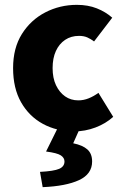

<svg xmlns="http://www.w3.org/2000/svg" viewBox="-20 -530 510 792"><path d="M286 12Q214 12 157 -19Q100 -50 67 -108Q34 -166 34 -249Q34 -332 70.5 -390Q107 -448 167 -479Q227 -510 297 -510Q343 -510 379.5 -495.5Q416 -481 443 -457L368 -359Q355 -369 340.5 -375.5Q326 -382 306 -382Q273 -382 248.5 -365.5Q224 -349 210.5 -319.5Q197 -290 197 -249Q197 -208 211 -178.5Q225 -149 248.5 -132.5Q272 -116 303 -116Q325 -116 346 -124.5Q367 -133 386 -147L447 -48Q416 -20 373.5 -4Q331 12 286 12ZM156 242 145 179Q202 176 224 166.5Q246 157 246 136Q246 121 231 111Q216 101 170 95L219 -4H311L282 61Q321 69 340.5 86.5Q360 104 360 136Q360 188 306 213Q252 238 156 242Z"/></svg>

Font: Source Sans 3 ExtraLight ExtraBold
Style: Regular
Weight: 800
Version: Version 3.052;hotconv 1.1.0;makeotfexe 2.6.0